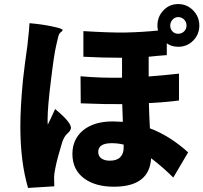

<svg xmlns="http://www.w3.org/2000/svg" viewBox="-20 -875 1000 944"><path d="M118 49Q80 -79 80 -255Q80 -347 93 -483Q101 -555 115 -653Q116 -659 117 -673Q124 -733 125 -761Q185 -756 237 -745Q290 -734 288 -727Q286 -722 281 -718Q271 -712 267 -697Q263 -681 257 -655Q256 -651 256 -650Q246 -609 231 -484Q214 -349 214 -288Q214 -266 215 -262Q222 -277 235 -304Q246 -327 251 -339Q337 -268 328 -241Q324 -229 313 -220Q295 -205 285 -173Q261 -95 252 -48Q246 -20 246 -2Q246 25 247 41ZM540 43Q451 43 396 4Q336 -39 336 -118Q336 -189 387 -233Q441 -278 534 -278Q552 -278 584 -276Q583 -295 582 -334Q581 -353 581 -363Q499 -362 377 -367L376 -500Q477 -491 580 -493V-591Q481 -591 390 -596V-722Q522 -714 594 -715Q683 -717 757 -725Q754 -737 754 -749Q754 -793 783.5 -824Q813 -855 856 -855Q899 -855 929.5 -824Q960 -793 960 -749.5Q960 -706 930 -675.5Q900 -645 856 -645Q823 -645 800 -662V-604Q785 -603 755.5 -600.5Q726 -598 711 -596V-499Q810 -507 860 -513V-381Q803 -373 712 -368Q713 -319 717 -244Q814 -208 905 -126L832 -2Q781 -53 723 -97Q715 43 540 43ZM520 -85Q554 -85 571 -102Q588 -118 588 -150V-164Q560 -171 529 -171Q463 -171 463 -128Q463 -107 478.5 -96Q494 -85 520 -85ZM856 -709Q873 -709 885 -720.5Q897 -732 897 -749.5Q897 -767 885 -779Q873 -791 856 -791Q840 -791 828.5 -778.5Q817 -766 817 -749Q817 -732 828 -720.5Q839 -709 856 -709Z"/></svg>

Font: GenSekiGothic TW H
Style: Regular
Weight: 900
Version: Version 1.501;PS 1;hotconv 16.6.51;makeotf.lib2.5.65220